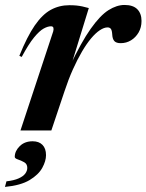

<svg xmlns="http://www.w3.org/2000/svg" viewBox="-53 -526 590 774"><path d="M161.5 -399.5Q164 -408.5 162.2 -414.2Q160.5 -420 152.5 -420Q139.5 -420 122.8 -410.8Q106 -401.5 84.2 -375Q62.5 -348.5 34.5 -296.5L25 -301Q56.5 -379 87.2 -423.5Q118 -468 152 -486.5Q186 -505 226.5 -505Q242.5 -505 255 -503.8Q267.5 -502.5 279.2 -500Q291 -497.5 305 -493.5L229 -247L228 -257.5Q274.5 -356.5 312.8 -410.2Q351 -464 384.2 -485Q417.5 -506 449 -506Q483.5 -506 500.5 -488.8Q517.5 -471.5 517.5 -441.5Q517.5 -415.5 505.8 -395.2Q494 -375 475.2 -363.5Q456.5 -352 433.5 -352Q416 -352 408.2 -360.2Q400.5 -368.5 399.5 -386Q398.5 -403.5 394 -409.5Q389.5 -415.5 380.5 -415.5Q366.5 -415.5 349.5 -404.2Q332.5 -393 314.2 -371.2Q296 -349.5 277.5 -318Q259 -286.5 241 -246.5Q223 -206.5 207 -158L154 0H29.5ZM6.5 106.5Q6.5 83 26.5 63.2Q46.5 43.5 78.5 43.5Q104 43.5 118.2 58Q132.5 72.5 132.5 99.5Q132.5 123 117.5 150.5Q102.5 178 66.5 199.8Q30.5 221.5 -33 227.5L-27 205Q3.5 201.5 22 193.2Q40.5 185 48.8 173.8Q57 162.5 57 151Q57 135 44.5 128Q32 121 19.2 116.8Q6.5 112.5 6.5 106.5Z"/></svg>

Font: Newsreader 60pt SemiBold
Style: Italic
Weight: 600
Italic angle: -17°
Designer: Hugues Gentile
Foundry: Production Type
Version: Version 1.003